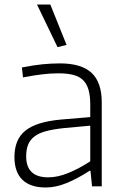

<svg xmlns="http://www.w3.org/2000/svg" viewBox="-20 -826 548 851"><path d="M183 5Q114 5 79 -29.5Q44 -64 44 -130Q44 -208 92.5 -247Q141 -286 249 -296L380 -307V-363Q380 -401 372.5 -427.5Q365 -454 348.5 -470.5Q332 -487 305 -494Q278 -501 239 -501Q204 -501 167 -496.5Q130 -492 82 -483L77 -527Q128 -537 167.5 -541Q207 -545 246 -545Q341 -545 386 -503Q431 -461 431 -372V0H388L381 -69H377Q323 -34 275 -14.5Q227 5 183 5ZM194 -40Q236 -40 283.5 -59.5Q331 -79 380 -111V-269L261 -258Q215 -253 183.5 -244.5Q152 -236 132.5 -221Q113 -206 104.5 -184.5Q96 -163 96 -133Q96 -40 194 -40ZM235 -617 144 -806H203L275 -627Z"/></svg>

Font: Encode Sans Normal
Style: ExtraLight
Weight: 200
Designer: Pablo Impallari, Andres Torresi
Foundry: Pablo Impallari, Andres Torresi
Version: Version 1.000; ttfautohint (v1.00) -l 8 -r 50 -G 200 -x 14 -